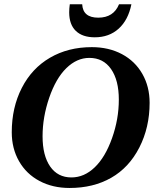

<svg xmlns="http://www.w3.org/2000/svg" viewBox="-20 -887 762 916"><path d="M546.9 -411.6Q546.9 -504.4 509.8 -557.6Q472.7 -610.8 406.2 -610.8Q346.7 -610.8 296.6 -562Q246.6 -513.2 214.8 -420.7Q183.1 -328.1 183.1 -236.8Q183.1 -145 219.2 -92.8Q255.4 -40.5 320.8 -40.5Q381.8 -40.5 432.1 -88.9Q482.4 -137.2 514.6 -228Q546.9 -318.8 546.9 -411.6ZM312 9.8Q231 9.8 168.2 -23.7Q105.5 -57.1 70.8 -117.9Q36.1 -178.7 36.1 -255.9Q36.1 -374 84 -467.5Q131.8 -561 218.5 -611.6Q305.2 -662.1 418 -662.1Q499 -662.1 561.8 -628.7Q624.5 -595.2 659.2 -534.4Q693.8 -473.6 693.8 -396.5Q693.8 -279.3 644.8 -183.3Q595.7 -87.4 510.5 -38.8Q425.3 9.8 312 9.8ZM432.1 -709Q373.5 -709 341.8 -739.5Q310.1 -770 310.1 -828.6Q310.1 -846.7 313 -866.7H372.1Q375.5 -802.7 448.7 -802.7Q522 -802.7 547.9 -866.7H606.9Q591.8 -791.5 546.1 -750.2Q500.5 -709 432.1 -709Z"/></svg>

Font: Tinos
Style: Bold Italic
Weight: 700
Italic angle: -16.333°
Designer: Steve Matteson
Foundry: Monotype Imaging Inc.
Version: Version 1.23